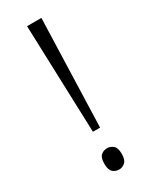

<svg xmlns="http://www.w3.org/2000/svg" viewBox="-189 -760 647 812"><g transform="rotate(-30 134.0 -354.0)"><path d="M119 -188 101 -714H171L154 -188ZM136 6Q118 6 105.5 -5.5Q93 -17 93 -46Q93 -76 105.5 -87Q118 -98 136 -98Q152 -98 165 -87Q178 -76 178 -46Q178 -17 165 -5.5Q152 6 136 6Z"/></g></svg>

Font: Noto Serif Bengali Condensed Light
Style: Regular
Weight: 300
Width: 3
Designer: Juan Bruce, Universal Thirst, Indian Type Foundry and the Monotype Design Team.
Foundry: Monotype Imaging Inc.
Version: Version 2.003; ttfautohint (v1.8.4.7-5d5b)